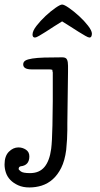

<svg xmlns="http://www.w3.org/2000/svg" viewBox="-116 -626 440 844"><path d="M277 -461Q272 -461 259 -468.5Q246 -476 229 -486.5Q212 -497 193 -509.5Q174 -522 157 -532Q140 -522 121 -509.5Q102 -497 85.5 -486.5Q69 -476 56 -468.5Q43 -461 38 -461Q27 -461 27 -474Q27 -490 44.5 -512.5Q62 -535 84.5 -556Q107 -577 128 -591.5Q149 -606 157 -606Q166 -606 187.5 -591Q209 -576 231.5 -555.5Q254 -535 271 -513Q288 -491 288 -478Q288 -471 285.5 -466Q283 -461 277 -461ZM180 -82Q180 -71 180 -55Q180 -17 175 33Q175 28 175 33Q169 80 153 112Q123 172 67 190Q41 198 13 198Q-15 198 -36 188.5Q-57 179 -70.5 165Q-84 151 -90 133Q-96 115 -96 97Q-96 60 -77 41Q-58 22 -35 22Q-17 22 -2 32Q13 42 13 61.5Q13 81 3.5 92Q-6 103 -25 105Q-34 107 -34 117Q-34 120 -24.5 127.5Q-15 135 16 135Q57 135 79.5 108Q102 81 109 28Q113 -3 114.5 -74.5Q116 -146 116 -181Q116 -242 116 -308Q115 -309 114 -319Q109 -321 99 -321H23Q-14 -321 -14 -343Q-14 -354 -4 -360Q15 -371 79 -373Q111 -374 158 -374Q175 -374 179 -363Q183 -354 183 -337Q183 -320 183 -310Q183 -289 181.5 -196.5Q180 -104 180 -82Z"/></svg>

Font: Scratch Savers
Style: Book
Weight: 400
Designer: Pablo Impallari, Rodrigo Fuenzalida, Brenda Gallo
Foundry: Pablo Impallari, Rodrigo Fuenzalida, Brenda Gallo
Version: Version 4.0b1